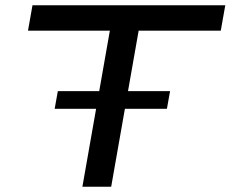

<svg xmlns="http://www.w3.org/2000/svg" viewBox="-20 -707 873 727"><path d="M292 0 396 -591H86L103 -687H833L816 -591H505L401 0ZM187 -295 199 -362H624L612 -295Z"/></svg>

Font: Archivo Expanded
Style: Italic
Weight: 400
Width: 7
Italic angle: -10°
Designer: Hector Gatti
Foundry: Omnibus-Type
Version: Version 2.001